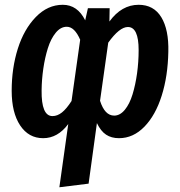

<svg xmlns="http://www.w3.org/2000/svg" viewBox="-20 -563 752 802"><path d="M559.1 -543Q622.1 -543 653.8 -491Q685.5 -439 683.1 -346.2Q681.2 -245.1 655.5 -163.6Q629.9 -82 583.3 -33.9Q536.6 14.2 477.1 14.2Q445.3 14.2 423.1 -0.5Q400.9 -15.1 384.8 -48.8L350.1 204.1L228 219.2L265.1 -44.9Q221.2 14.2 160.2 14.2Q99.6 14.2 64.2 -39.1Q28.8 -92.3 28.8 -184.1Q28.8 -278.3 54.4 -359.6Q80.1 -440.9 129.6 -491.9Q179.2 -543 242.2 -543Q303.7 -543 335.9 -478L347.2 -528.8H438L437 -473.1Q487.8 -543 559.1 -543ZM199.2 -78.1Q219.7 -78.1 238.8 -93.3Q257.8 -108.4 278.8 -141.1L314.9 -397Q291.5 -451.2 258.8 -451.2Q233.4 -451.2 212.9 -426.3Q192.4 -401.4 179.9 -361.6Q167.5 -321.8 160.9 -276.4Q154.3 -231 153.8 -186Q152.3 -78.1 199.2 -78.1ZM457 -80.1Q481.4 -80.1 501.5 -104.5Q521.5 -128.9 533.7 -168.9Q545.9 -209 552.5 -256.6Q559.1 -304.2 559.1 -354Q559.1 -450.2 514.2 -450.2Q479 -450.2 432.1 -384.8L397.9 -142.1Q417.5 -80.1 457 -80.1Z"/></svg>

Font: Fira Sans Compressed Medium
Style: Italic
Weight: 500
Width: 3
Italic angle: -8°
Designer: Carrois Corporate & Edenspiekermann AG
Foundry: Carrois Corporate GbR & Edenspiekermann AG
Version: Version 4.203;PS 004.203;hotconv 1.0.88;makeotf.lib2.5.64775